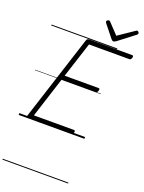

<svg xmlns="http://www.w3.org/2000/svg" viewBox="-298 -1387 1516 2017"><g transform="rotate(20 459.5 -378.5)"><path d="M111 0Q97 0 90.5 -5.5Q84 -11 88 -23L396 -979Q399 -988 406 -993Q413 -998 428 -998H905Q916 -998 918 -991.5Q920 -985 917 -973Q914 -960 907.5 -954Q901 -948 891 -948H441L313 -552H691Q702 -552 704 -546Q706 -540 703 -528Q699 -514 692.5 -508Q686 -502 677 -502H297L152 -50H598Q609 -50 611.5 -44Q614 -38 611 -25Q607 -12 600.5 -6Q594 0 584 0ZM868 -1257Q877 -1257 883.5 -1250Q890 -1243 890 -1236Q890 -1230 888 -1226Q886 -1222 881 -1218L700 -1079Q691 -1073 684 -1069.5Q677 -1066 669 -1066Q662 -1066 656.5 -1070Q651 -1074 645 -1081L533 -1221Q530 -1226 528.5 -1230Q527 -1234 527 -1237Q527 -1246 536 -1251.5Q545 -1257 552 -1257Q559 -1257 562.5 -1254.5Q566 -1252 570 -1247L679 -1132L847 -1246Q855 -1252 859 -1254.5Q863 -1257 868 -1257ZM0 490H735V500H0ZM0 -20H735V0H0ZM0 -505H735V-500H0ZM0 -1010H735V-1000H0Z"/></g></svg>

Font: Playwrite AU TAS Guides
Style: Regular
Weight: 400
Designer: Veronika Burian, José Scaglione
Foundry: TypeTogether
Version: Version 1.003